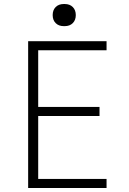

<svg xmlns="http://www.w3.org/2000/svg" viewBox="-20 -935 640 955"><path d="M510 0H120V-730H510V-685H170V-403H475V-358H170V-45H510ZM297 -805Q272 -805 257 -820Q242 -835 242 -860Q242 -885 257 -900Q272 -915 297 -915H302Q327 -915 342 -900Q357 -885 357 -860Q357 -835 342 -820Q327 -805 302 -805Z"/></svg>

Font: JetBrains Mono Extra Light
Style: Regular
Weight: 200
Monospace: yes
Designer: Philipp Nurullin, Konstantin Bulenkov
Foundry: JetBrains
Version: 2.002